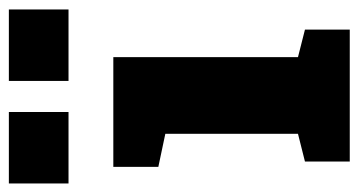

<svg xmlns="http://www.w3.org/2000/svg" viewBox="-232 -596 802 429"><g transform="rotate(-90 168.5 -381.0)"><path d="M22.5 0V-100.1L84.5 -115.7V-412.1L10.7 -427.7V-528.3H255.9V-115.7L317.4 -100.1V0ZM202.6 -628.4V-761.7H362.3V-628.4ZM-26.4 -628.4V-761.7H133.3V-628.4Z"/></g></svg>

Font: Roboto Slab Black
Style: Regular
Weight: 900
Designer: Google
Version: Version 2.000; ttfautohint (v1.8.1.43-b0c9)